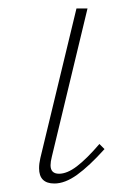

<svg xmlns="http://www.w3.org/2000/svg" viewBox="-20 -428 322 452"><path d="M72 -32Q72 -43 75 -56L160 -408H186L102 -59Q99 -47 99 -39Q99 -19 119 -19Q138 -19 161 -36.5Q184 -54 214 -89L226 -77Q190 -37 161.5 -16.5Q133 4 108 4Q72 4 72 -32Z"/></svg>

Font: Ysabeau Infant Extralight
Style: Italic
Weight: 200
Italic angle: -12°
Designer: Christian Thalmann (Catharsis Fonts)
Version: Version 0.003